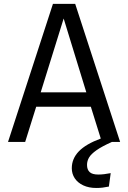

<svg xmlns="http://www.w3.org/2000/svg" viewBox="-20 -726 655 982"><path d="M552.3 0Q501.5 22.6 473.6 42.3Q445.6 62.1 435.4 79.7Q425.1 97.4 425.1 117.4Q425.1 141.5 438.5 154.1Q451.8 166.7 482.6 166.7Q510.3 166.7 546.2 159.5L536.9 228.2Q518.5 231.8 504.6 233.6Q490.8 235.4 472.3 235.4Q434.4 235.4 405.9 222.1Q377.4 208.7 362.3 185.9Q347.2 163.1 347.2 134.4Q347.2 85.6 383.1 48.2Q419 10.8 495.4 -17.4L444.6 -180H165.1L108.7 0H21L250.8 -706.2H364.6L594.4 0ZM305.6 -631.3 188.2 -253.8H421.5Z"/></svg>

Font: Fira Code Fixed
Style: Regular
Weight: 400
Monospace: yes
Designer: Carrois Corporate, Edenspiekermann AG, Nikita Prokopov
Foundry: Carrois Corporate, Edenspiekermann AG, Nikita Prokopov
Version: Version 5.002